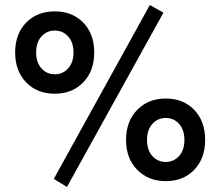

<svg xmlns="http://www.w3.org/2000/svg" viewBox="-20 -706 872 760"><path d="M573 -686 627 -656 245 34 193 2ZM197 -335Q127 -335 83.5 -380Q40 -425 40 -498Q40 -572 83.5 -616.5Q127 -661 197 -661Q266 -661 309.5 -616.5Q353 -572 353 -498Q353 -425 309.5 -380Q266 -335 197 -335ZM197 -412Q229 -412 250 -435.5Q271 -459 271 -498Q271 -538 250 -561.5Q229 -585 197 -585Q165 -585 144 -561.5Q123 -538 123 -498Q123 -459 144 -435.5Q165 -412 197 -412ZM636 11Q567 11 523 -34Q479 -79 479 -152Q479 -226 523 -271Q567 -316 636 -316Q706 -316 749 -271Q792 -226 792 -152Q792 -79 749 -34Q706 11 636 11ZM636 -65Q668 -65 689 -88.5Q710 -112 710 -152Q710 -192 689 -215.5Q668 -239 636 -239Q604 -239 583 -215.5Q562 -192 562 -152Q562 -112 583 -88.5Q604 -65 636 -65Z"/></svg>

Font: Syne Medium
Style: Regular
Weight: 500
Designer: Lucas Descroix
Foundry: Bonjour Monde
Version: Version 2.200; ttfautohint (v1.8.4)